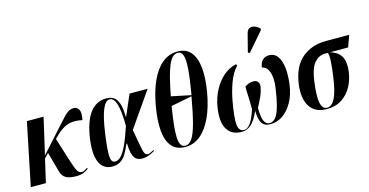

<svg xmlns="http://www.w3.org/2000/svg" viewBox="-81 -1193 3054 1588"><g transform="rotate(-15 1446.0 -399.0)"><path d="M22 0 132 -536H275L203 -223L382 -422Q419 -463 443 -489Q467 -515 487 -527.5Q507 -540 532 -540Q563 -540 577 -512.5Q591 -485 578 -425Q532 -435 494 -432Q456 -429 418.5 -408Q381 -387 338 -343L326 -331L390 -128Q411 -61 425 -36.5Q439 -12 464 -12Q477 -12 489.5 -19.5Q502 -27 512 -34L516 -25Q501 -13 475.5 -1.5Q450 10 409 10Q354 10 323.5 -6.5Q293 -23 282 -60L233 -236L197 -199L151 0Z M717 10Q673 10 641.5 -17Q610 -44 597.5 -102.5Q585 -161 598 -257Q619 -405 673.5 -476.5Q728 -548 814 -548Q835 -548 856 -541.5Q877 -535 894 -515.5Q911 -496 921 -458.5Q931 -421 931 -360H935L1011 -536H1166L959 -238Q976 -146 984.5 -97Q993 -48 1002 -30.5Q1011 -13 1028 -13Q1040 -13 1054 -20Q1068 -27 1080 -34L1084 -26Q1062 -12 1033 -1Q1004 10 974 10Q949 10 929 -1.5Q909 -13 897.5 -46Q886 -79 884 -143H879Q861 -99 840.5 -64Q820 -29 791 -9.5Q762 10 717 10ZM751 -24Q777 -24 801.5 -48Q826 -72 853 -129Q880 -186 913 -286Q912 -386 901.5 -439.5Q891 -493 875 -513Q859 -533 839 -533Q804 -533 777 -470Q750 -407 730 -265Q716 -165 714.5 -113Q713 -61 722.5 -42.5Q732 -24 751 -24Z M1345 10Q1270 10 1229.5 -37Q1189 -84 1181 -171Q1173 -258 1194 -379Q1215 -500 1254.5 -587.5Q1294 -675 1351.5 -722.5Q1409 -770 1484 -770Q1556 -770 1596 -722.5Q1636 -675 1645 -587Q1654 -499 1633 -378Q1612 -258 1571.5 -171Q1531 -84 1474 -37Q1417 10 1345 10ZM1503 -391Q1526 -526 1532 -606.5Q1538 -687 1526 -723Q1514 -759 1482 -759Q1434 -759 1401 -680.5Q1368 -602 1335 -426ZM1347 0Q1380 0 1405.5 -38Q1431 -76 1453.5 -160Q1476 -244 1500 -382L1321 -347Q1290 -165 1294 -82.5Q1298 0 1347 0Z M1826 10Q1741 10 1702.5 -54Q1664 -118 1686 -246Q1699 -319 1731.5 -381Q1764 -443 1813 -486Q1862 -529 1924 -543L1932 -531Q1886 -482 1859 -408Q1832 -334 1818 -256Q1793 -117 1799 -58.5Q1805 0 1850 0Q1876 0 1902 -32Q1928 -64 1956 -149Q1956 -226 1953.5 -270.5Q1951 -315 1952 -344Q1966 -354 1984 -361.5Q2002 -369 2025 -369Q2052 -369 2064.5 -352.5Q2077 -336 2072 -307Q2065 -268 2049.5 -233.5Q2034 -199 2006 -146Q2007 -64 2023 -32Q2039 0 2070 0Q2085 0 2101.5 -10Q2118 -20 2133.5 -47.5Q2149 -75 2163 -127.5Q2177 -180 2189 -264Q2197 -314 2193 -356.5Q2189 -399 2172.5 -427Q2156 -455 2124 -461Q2131 -508 2154 -526Q2177 -544 2205 -544Q2246 -544 2270 -518Q2294 -492 2304.5 -450Q2315 -408 2315 -359.5Q2315 -311 2309 -266Q2297 -181 2262.5 -119Q2228 -57 2179 -23.5Q2130 10 2073 10Q2021 10 2000 -23.5Q1979 -57 1978 -130Q1943 -51 1907.5 -20.5Q1872 10 1826 10ZM2059 -603 2044 -611 2084 -766Q2092 -795 2110.5 -803.5Q2129 -812 2153 -804Q2177 -796 2199 -774L2196 -762Z M2556 10Q2455 10 2411 -59.5Q2367 -129 2383 -248Q2403 -395 2486 -465.5Q2569 -536 2692 -536H2892L2856 -437H2701Q2773 -415 2796.5 -366.5Q2820 -318 2809 -240Q2800 -174 2769 -117Q2738 -60 2685 -25Q2632 10 2556 10ZM2561 0Q2601 0 2629.5 -56Q2658 -112 2675 -238Q2686 -317 2688.5 -365Q2691 -413 2683 -437H2656Q2607 -437 2568 -394Q2529 -351 2514 -242Q2496 -115 2508 -57.5Q2520 0 2561 0Z"/></g></svg>

Font: Noto Serif Display ExtraCondensed
Style: Bold Italic
Weight: 700
Width: 2
Italic angle: -12°
Designer: Monotype Design Team
Foundry: Monotype Imaging Inc.
Version: Version 2.009